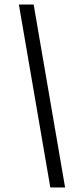

<svg xmlns="http://www.w3.org/2000/svg" viewBox="-20 -713 369 843"><path d="M200.9 110 62.9 -693H127.8L265.8 110Z"/></svg>

Font: Ancizar Sans Thin
Style: Italic
Weight: 100
Italic angle: -4°
Designer: Cesar Puertas, Viviana Monsalve, Julian Moncada, Julian Prieto, Jose Castro, Mariel Hernandez, Felipe Aragon, Sara Alarc
Version: Version 8.100